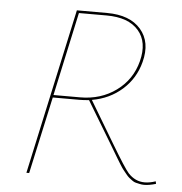

<svg xmlns="http://www.w3.org/2000/svg" viewBox="-49 -705 720 760"><g transform="rotate(5 310.5 -325.5)"><path d="M596 -11 598 -1Q571 7 551 7Q542 7 533.5 5Q525 3 518 1.5Q511 0 503 -6Q495 -12 490 -16Q485 -20 477 -30Q469 -40 464.5 -45.5Q460 -51 451 -65.5Q442 -80 437.5 -87.5Q433 -95 422 -113.5Q411 -132 405 -142L305 -308Q281 -306 267 -306H161L94 0H83L226 -658H346Q437 -658 480.5 -607.5Q524 -557 503 -477Q486 -411 436 -366.5Q386 -322 316 -310L414 -146Q470 -52 487 -33Q515 -3 552 -3Q573 -3 596 -11ZM163 -316H269Q351 -316 412 -360.5Q473 -405 492 -479Q512 -556 472 -602Q432 -648 345 -648H235Z"/></g></svg>

Font: EauTestInfant Hairline
Style: Italic
Weight: 250
Italic angle: -12°
Designer: Christian Thalmann (Catharsis Fonts)
Version: Version 0.001;PS 000.001;hotconv 1.0.88;makeotf.lib2.5.64775